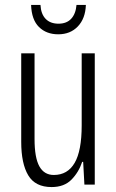

<svg xmlns="http://www.w3.org/2000/svg" viewBox="-20 -748 472 778"><path d="M364 -532V0H322L317 -92H313Q299 -50 269.5 -20Q240 10 189 10Q123 10 94.5 -37.5Q66 -85 66 -173V-532H120V-185Q120 -109 139.5 -74Q159 -39 198 -39Q254 -39 282.5 -88Q311 -137 311 -240V-532ZM328 -728Q326 -673 295.5 -641Q265 -609 216 -609Q168 -609 138 -638.5Q108 -668 106 -728H144Q146 -691 165 -671.5Q184 -652 217 -652Q250 -652 268.5 -672Q287 -692 290 -728Z"/></svg>

Font: Noto Sans Khmer ExtraCondensed Light
Style: Regular
Weight: 300
Width: 2
Designer: Danh Hong and the Monotype Design Team
Foundry: Monotype Imaging Inc.
Version: Version 2.004; ttfautohint (v1.8.4.7-5d5b)